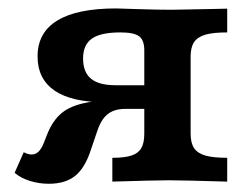

<svg xmlns="http://www.w3.org/2000/svg" viewBox="-20 -437 596 462"><path d="M327.2 -115.3V-316.1Q327.2 -340.5 314.7 -349.7Q302.3 -359 269.5 -359Q222.3 -359 201.1 -344.1Q179.9 -329.2 179.9 -296.2Q179.9 -263.3 199 -247.6Q218.1 -231.9 258.2 -231.9H364.6V-190.9H233.5Q152.5 -190.9 111.4 -218.9Q70.4 -247 70.4 -301.4Q70.4 -358.7 118 -387.7Q165.6 -416.7 259.1 -416.7Q277.8 -416.3 310.8 -415.1Q358.7 -413.5 392.9 -413.5Q422.7 -413.9 492.5 -415.4Q513 -415.8 526.7 -416.2V-359Q493 -359 474.2 -353.6Q455.4 -348.1 447 -335.6Q438.7 -323.1 438.7 -300.9V-115.3Q438.7 -93.1 447 -80.6Q455.4 -68.1 474.2 -62.7Q493 -57.3 526.7 -57.3V0Q418.8 -3.2 386.2 -3.2Q354.3 -3.2 250.3 0V-57.3Q279.9 -57.3 296.4 -62.7Q312.8 -68.1 320 -80.6Q327.2 -93.1 327.2 -115.3ZM15.2 -21.2 37.1 -70.7Q48.2 -65.2 56.1 -65.2Q65.6 -65.2 72.7 -72.1Q79.9 -79 85.7 -93.8L93.2 -113Q106.8 -147.2 128.4 -165Q150 -182.9 188.9 -190.2Q227.7 -197.6 296.8 -197.6H364.1V-175H281.5Q263.5 -175 250.7 -169.3Q237.9 -163.7 228.9 -151.8Q219.9 -139.9 213.5 -120.1L199 -77.5Q184.9 -33.4 161.2 -14.1Q137.5 5.2 97.2 5.2Q73.9 5.2 51.6 -1.8Q29.3 -8.8 15.2 -21.2Z"/></svg>

Font: Playfair Micro SmCond SmLight
Style: Regular
Weight: 360
Width: 4
Designer: Claus Eggers Sørensen
Foundry: Claus Eggers Sørensen
Version: Version 2.100;Glyphs 3.2 (3219)